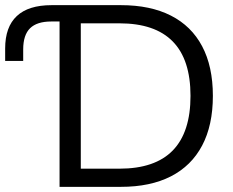

<svg xmlns="http://www.w3.org/2000/svg" viewBox="-20 -725 906 745"><path d="M211.1 0V-641.6H178.7Q123.4 -641.6 96.7 -615.4Q70 -589.3 70 -533V-488.6H0V-536.9Q0 -620.5 45.2 -662.7Q90.3 -705 180.2 -705H449.2Q563.5 -705 643.1 -664.5Q722.7 -624.1 764.3 -545.6Q806 -467.1 806 -353Q806 -238.9 764.3 -160.2Q722.7 -81.5 643.1 -40.7Q563.5 0 449.2 0ZM293.5 -70.5H443.4Q581.7 -70.5 650.5 -141.3Q719.2 -212 719.2 -353Q719.2 -494 650.2 -564.2Q581.3 -634.5 443.4 -634.5H293.5Z"/></svg>

Font: Nunito Sans 12pt ExtraLight
Style: Regular
Weight: 200
Version: Version 3.101;gftools[0.9.27]